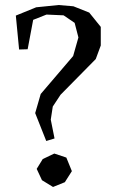

<svg xmlns="http://www.w3.org/2000/svg" viewBox="-20 -725 472 764"><path d="M164 -164 120 -275 142 -351 271 -502 292 -576 277 -634 233 -664 165 -667 112 -646 90 -529 56 -528 43 -663 124 -696 213 -705 272 -700 335 -675 381 -618V-544L361 -490L221 -348L190 -301L182 -249L197 -174ZM150 -92 196 -114 244 -98 266 -44 238 0 191 19 147 -8 126 -53Z"/></svg>

Font: Alike Angular
Style: Regular
Weight: 400
Designer: Sveta Sebyakina
Foundry: Cyreal (www.cyreal.org)
Version: Version 1.300; ttfautohint (v1.8.4.7-5d5b)